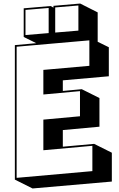

<svg xmlns="http://www.w3.org/2000/svg" viewBox="-20 -1007 675 1085"><path d="M64 8V-752L185 -763L114 -798V-960L266 -973L282 -964V-974L433 -987L532 -937V-771L595 -740V-576L335 -553V-493L442 -503L542 -453V-291L335 -272V-178L512 -194L612 -144V19L164 58ZM292 -965V-823L423 -834V-976ZM124 -951V-809L255 -820V-962ZM225 -158V-331L432 -350V-492L225 -473V-612L485 -635V-779L74 -743V-2L502 -40V-183Z"/></svg>

Font: Rampart One
Style: Regular
Weight: 400
Designer: Fontworks Inc.
Foundry: Fontworks Inc.
Version: Version 1.100